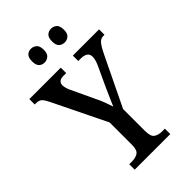

<svg xmlns="http://www.w3.org/2000/svg" viewBox="-271 -1007 1102 1102"><g transform="rotate(-45 280.0 -456.0)"><path d="M138 0V-44H159Q188 -44 208 -56Q228 -68 228 -112V-293L70 -617Q56 -646 44 -658Q32 -670 8 -670H-3V-714H252V-670H230Q206 -670 196.5 -660Q187 -650 187 -636Q187 -624 191.5 -609Q196 -594 202 -583L265 -449Q280 -419 290 -392.5Q300 -366 307 -343Q316 -364 328.5 -392Q341 -420 355 -452L408 -566Q426 -604 426 -629Q426 -651 411 -660.5Q396 -670 370 -670H350V-714H563V-670H553Q533 -670 518.5 -654Q504 -638 482 -593L337 -293V-116Q337 -69 356.5 -56.5Q376 -44 403 -44H427V0ZM371 -800Q351 -800 337 -812.5Q323 -825 323 -855Q323 -887 337 -899.5Q351 -912 371 -912Q390 -912 404.5 -899.5Q419 -887 419 -855Q419 -825 404.5 -812.5Q390 -800 371 -800ZM207 -800Q188 -800 174.5 -812.5Q161 -825 161 -855Q161 -887 174.5 -899.5Q188 -912 207 -912Q226 -912 241 -899.5Q256 -887 256 -855Q256 -825 241 -812.5Q226 -800 207 -800Z"/></g></svg>

Font: Noto Serif Tamil Condensed Medium
Style: Italic
Weight: 500
Width: 3
Italic angle: -12°
Designer: Indian Type Foundry, Tom Grace, and the Monotype Design Team
Foundry: Monotype Imaging Inc.
Version: Version 2.003; ttfautohint (v1.8.4.7-5d5b)